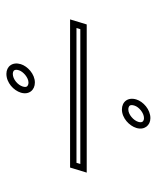

<svg xmlns="http://www.w3.org/2000/svg" viewBox="35 -646 490 600"><g transform="rotate(90 280.0 -346.0)"><path d="M503.6 -320 519.4 -372H56.4L40.6 -320ZM322.1 -482C349.1 -482 373.2 -505.1 379.8 -527C387.5 -551.9 372.1 -571 349.3 -571C322.1 -571 297.4 -548.6 290.8 -527C282.8 -500.7 298 -482 322.1 -482ZM210.7 -121C238.6 -121 262.6 -143.6 269.5 -166C277.3 -191.5 261.5 -210 237.9 -210C211.5 -210 186.9 -187.1 180.5 -166C172.6 -140.2 187.4 -121 210.7 -121ZM488.8 -340H67.6L71.2 -352H492.4ZM322.1 -502C319.7 -502 317.7 -502.3 316.1 -502.8C310.5 -504.5 305.9 -507.9 310 -521.2C314.1 -534.8 332.6 -551 349.3 -551C351.2 -551 352.9 -550.7 354.2 -550.3C359.7 -548.7 364.3 -544.5 360.7 -532.8C356.3 -518.3 338 -502 322.1 -502ZM210.7 -141C208.7 -141 207 -141.3 205.6 -141.7C200.5 -143.2 195.6 -147.1 199.6 -160.2C203.7 -173.5 222.5 -190 237.9 -190C240.3 -190 242.2 -189.7 243.8 -189.2C249.7 -187.4 254 -183.7 250.3 -171.8C245.8 -157 227.9 -141 210.7 -141Z"/></g></svg>

Font: Din Kursivschrift
Style: EngGhost
Weight: 400
Version: Version 1.089